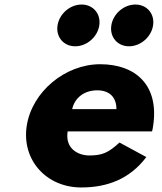

<svg xmlns="http://www.w3.org/2000/svg" viewBox="-20 -811 714 846"><path d="M298 -330C308.2 -377 347.7 -413 408.7 -413C460.7 -413 493.3 -384 493 -330ZM650 -232C651.9 -238 653.6 -249 654.7 -256C682.2 -436 577.3 -528 421.3 -528C266.3 -528 120.6 -406 97.7 -256C74.9 -107 183.2 15 338.2 15C452.2 15 551.9 -22 624.7 -119L506.5 -183C456.5 -137 429.8 -126 372.8 -126C327.8 -126 265.9 -153 278 -232ZM576.5 -791C525.5 -791 478.3 -750 470.5 -699C462.7 -648 497.4 -607 548.4 -607C599.4 -607 646.7 -648 654.5 -699C662.3 -750 627.5 -791 576.5 -791ZM339.5 -791C288.5 -791 241.3 -750 233.5 -699C225.7 -648 260.4 -607 311.4 -607C362.4 -607 409.7 -648 417.5 -699C425.3 -750 390.5 -791 339.5 -791Z"/></svg>

Font: Sztylet
Style: BdObl
Weight: 700
Foundry: Cannot Into Space Fonts, PlusOne Fonts
Version: Version 0.12